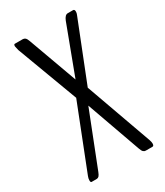

<svg xmlns="http://www.w3.org/2000/svg" viewBox="-177 -777 735 853"><g transform="rotate(-30 190.0 -351.0)"><path d="M33.7 0Q28.3 0 28.3 -10.7Q28.3 -20.5 32.7 -31.2L161.1 -357.9L44.4 -670.4Q39.6 -689 39.6 -691.9Q39.6 -702.1 44.9 -702.1H85.9Q92.8 -702.1 98.4 -697.3Q104 -692.4 108.9 -678.2L199.2 -429.7L292.5 -678.2Q302.2 -702.1 316.4 -702.1H343.8Q351.6 -702.1 351.6 -690.4Q351.6 -682.6 348.6 -675.8L228 -371.1L349.6 -31.7Q353.5 -20 353.5 -12.7Q353.5 0 345.7 0H311.5Q304.7 0 299.3 -4.9Q293.9 -9.8 289.1 -23.9L190.4 -300.8L81.5 -23.4Q76.2 -9.8 71.3 -4.9Q66.4 0 59.6 0Z"/></g></svg>

Font: BenchNine Light
Style: Regular
Weight: 300
Version: Version 1 ; ttfautohint (v0.92.18-e454-dirty) -l 8 -r 50 -G 